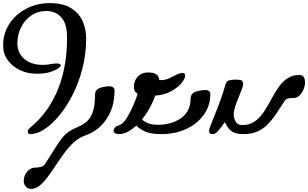

<svg xmlns="http://www.w3.org/2000/svg" viewBox="-199 -864 1985 1237"><path d="M-3 0Q-20 0 -20 -18Q-20 -27 -12.5 -34Q-5 -41 0 -46Q11 -55 38 -80.5Q65 -106 98 -150Q131 -194 162 -260Q193 -326 213 -416.5Q233 -507 233 -625Q233 -710 196.5 -751.5Q160 -793 100 -793Q44 -793 2 -764Q-40 -735 -63.5 -687.5Q-87 -640 -87 -584Q-87 -523 -42.5 -484.5Q2 -446 77 -446Q103 -446 124.5 -450.5Q146 -455 168 -455Q193 -455 193 -441Q193 -437 176 -424Q159 -411 124.5 -400Q90 -389 37 -389Q-22 -389 -71 -412.5Q-120 -436 -149.5 -477Q-179 -518 -179 -572Q-179 -631 -155 -681Q-131 -731 -89.5 -767.5Q-48 -804 6 -824Q60 -844 121 -844Q204 -844 255.5 -813.5Q307 -783 331.5 -731.5Q356 -680 356 -616Q356 -516 332.5 -424.5Q309 -333 270 -255.5Q231 -178 183.5 -120.5Q136 -63 87.5 -31.5Q39 0 -3 0Z M1 353Q-19 353 -32.5 338Q-46 323 -46 303Q-46 265 -23 240.5Q0 216 26 216Q41 216 61 212Q81 208 91 193Q129 134 153.5 94.5Q178 55 198 29Q218 3 242 -14Q266 -31 302 -46Q335 -59 360 -81Q385 -103 399 -143.5Q413 -184 413 -250Q413 -285 442 -296.5Q471 -308 509 -308Q520 -308 529.5 -301.5Q539 -295 539 -281Q539 -175 488 -98Q437 -21 345 11Q308 24 276 53.5Q244 83 215.5 122Q187 161 160.5 201Q134 241 108.5 275.5Q83 310 56.5 331.5Q30 353 1 353Z M567 0Q553 0 543 -5.5Q533 -11 533 -22Q533 -32 541 -41.5Q549 -51 559 -53Q565 -55 571 -58Q577 -61 584 -65Q604 -81 622.5 -111.5Q641 -142 658 -181Q675 -220 688 -259Q681 -264 672.5 -273Q664 -282 664 -308Q664 -328 673.5 -348.5Q683 -369 703.5 -383Q724 -397 756 -397Q769 -397 784 -394.5Q799 -392 811.5 -382Q824 -372 827 -349Q830 -348 833 -348Q836 -348 839 -348Q866 -348 891 -359.5Q916 -371 938 -382.5Q960 -394 977 -394Q994 -394 994 -377Q994 -358 970.5 -329Q947 -300 903.5 -276Q860 -252 801 -248Q789 -211 766.5 -170Q744 -129 716 -95Q730 -80 754.5 -70Q779 -60 819 -60Q854 -60 890 -68.5Q926 -77 957.5 -96Q989 -115 1008.5 -147Q1028 -179 1029 -226Q1029 -261 1060 -272.5Q1091 -284 1128 -284Q1139 -284 1147.5 -277.5Q1156 -271 1156 -258Q1156 -183 1114 -124.5Q1072 -66 1000.5 -33Q929 0 840 0Q772 0 735.5 -17Q699 -34 679 -55Q652 -30 624 -15Q596 0 567 0Z M1174 0Q1155 0 1151.5 -6.5Q1148 -13 1148 -24Q1148 -31 1159.5 -60.5Q1171 -90 1188.5 -133Q1206 -176 1223.5 -225.5Q1241 -275 1254 -321Q1260 -342 1277.5 -346.5Q1295 -351 1316 -351Q1337 -351 1352 -348Q1367 -345 1367 -322Q1367 -309 1358 -285.5Q1349 -262 1337 -233.5Q1325 -205 1316 -177.5Q1307 -150 1307 -130Q1307 -99 1320.5 -78.5Q1334 -58 1362 -58Q1409 -58 1442 -81.5Q1475 -105 1499.5 -141.5Q1524 -178 1546 -219.5Q1568 -261 1592.5 -297.5Q1617 -334 1650 -357.5Q1683 -381 1731 -381Q1750 -381 1758 -367.5Q1766 -354 1766 -334Q1766 -309 1755.5 -285.5Q1745 -262 1729 -247.5Q1713 -233 1696 -233Q1679 -233 1661.5 -230.5Q1644 -228 1635 -214Q1607 -171 1581.5 -132.5Q1556 -94 1527 -64Q1498 -34 1460 -17Q1422 0 1369 0Q1329 0 1306.5 -11Q1284 -22 1272 -39.5Q1260 -57 1249 -77Q1227 -44 1207.5 -22Q1188 0 1174 0Z"/></svg>

Font: Solitreo
Style: Regular
Weight: 400
Designer: Nathan Gross, Bryan Kirschen, Binghamton University
Foundry: Eli Heuer
Version: Version 1.100; ttfautohint (v1.8.4.7-5d5b)